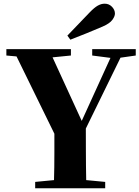

<svg xmlns="http://www.w3.org/2000/svg" viewBox="-20 -1011 749 1031"><path d="M357.9 -797.9 341.8 -819.8Q372.6 -852.1 402.8 -883.3Q433.1 -914.6 460.9 -943.8Q486.3 -970.2 504.9 -980.7Q523.4 -991.2 542 -991.2Q565.4 -991.2 581.3 -974.6Q597.2 -958 597.2 -938Q597.2 -923.8 583.5 -904.5Q569.8 -885.3 530.8 -868.2Q488.3 -850.1 444.8 -832.3Q401.4 -814.5 357.9 -797.9ZM627 -701.2 440.9 -320.8Q440.9 -252.4 441.2 -205.1Q441.4 -157.7 441.7 -120.1Q441.9 -82.5 442.9 -43.9L544.9 -34.2V0H168.9V-34.2L270 -43.9Q271 -79.6 271.5 -114Q272 -148.4 272 -190.9Q272 -233.4 272 -293L68.8 -708L14.2 -712.9V-747.1H360.8V-712.9L262.2 -703.1L418.9 -361.8L573.2 -700.2L475.1 -712.9V-747.1H709V-712.9Z"/></svg>

Font: Source Han Serif JP Heavy
Style: Regular
Weight: 900
Designer: Ryoko NISHIZUKA  (kana & ideographs); Frank Grießhammer (Latin, Greek & Cyrillic); Wenlong ZHANG  (bopomofo); Sandoll Co
Foundry: Adobe Systems Incorporated
Version: Version 1.001;PS 1.001;hotconv 16.6.54;makeotf.lib2.5.65590